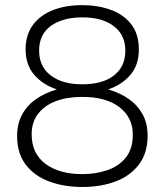

<svg xmlns="http://www.w3.org/2000/svg" viewBox="-20 -723 640 746"><path d="M300 3.5Q229 3.5 171.5 -17.8Q114 -39 80.2 -83Q46.5 -127 46.5 -194.5Q46.5 -242 65.8 -277.8Q85 -313.5 119.8 -337.8Q154.5 -362 201 -375.5Q145 -394.5 112.2 -433.2Q79.5 -472 79.5 -531.5Q79.5 -587 107.2 -625.2Q135 -663.5 184.5 -683.2Q234 -703 299.5 -703Q360 -703 410 -685Q460 -667 489.8 -628.8Q519.5 -590.5 519.5 -530.5Q519.5 -471 487.2 -432.8Q455 -394.5 400.5 -375.5Q445.5 -362.5 479.8 -338.8Q514 -315 533.8 -279.5Q553.5 -244 553.5 -195.5Q553.5 -129 520.5 -84.8Q487.5 -40.5 430.2 -18.5Q373 3.5 300 3.5ZM300 -395.5Q379 -395.5 423 -430Q467 -464.5 467 -526.5Q467 -587 422.5 -621.2Q378 -655.5 300 -655.5Q224.5 -655.5 178.2 -622.8Q132 -590 132 -526.5Q132 -464.5 177 -430Q222 -395.5 300 -395.5ZM300 -46.5Q352 -46.5 396.8 -61.8Q441.5 -77 468.8 -110.8Q496 -144.5 496 -200Q496 -266.5 444.2 -306.5Q392.5 -346.5 299 -346.5Q240.5 -346.5 196.5 -329.8Q152.5 -313 127.8 -280.5Q103 -248 103 -201Q103 -126.5 156.5 -86.5Q210 -46.5 300 -46.5Z"/></svg>

Font: Argentum Novus Light
Style: Regular
Weight: 300
Designer: Julieta Ulanovsky (font) & Cristiano Sobral (main changes)
Foundry: Julieta Ulanovsky (font) & Cristiano Sobral (main changes)
Version: Version 3.00;November 27, 2020;FontCreator 13.0.0.2655 64-bi